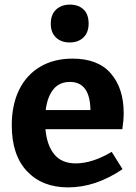

<svg xmlns="http://www.w3.org/2000/svg" viewBox="-20 -800 589 832"><path d="M464 -142 511 -67Q395 12 275 12Q163 12 97 -58Q31 -128 31 -257Q31 -346 63 -411Q95 -476 154.5 -511Q214 -546 294 -546Q405 -546 460.5 -481.5Q516 -417 516 -310Q516 -279 510 -240H177Q183 -171 215 -131.5Q247 -92 308 -92Q380 -92 464 -142ZM178 -323H372Q370 -445 283 -445Q237 -445 211 -412.5Q185 -380 178 -323ZM200 -697Q200 -737 223 -758.5Q246 -780 283 -780Q320 -780 342 -759Q364 -738 364 -698Q364 -659 341.5 -637.5Q319 -616 282 -616Q245 -616 222.5 -637.5Q200 -659 200 -697Z"/></svg>

Font: Bitter Pro
Style: Bold
Weight: 700
Designer: Sol Matas, and Bitter project Authors
Foundry: Sol Matas
Version: Version 1.010